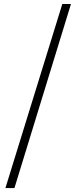

<svg xmlns="http://www.w3.org/2000/svg" viewBox="-20 -792 392 986"><path d="M7.8 173.9 300 -771.6H344.5L54.1 173.9Z"/></svg>

Font: Noto Serif KR
Style: Regular
Weight: 200
Designer: Ryoko NISHIZUKA 西塚涼子 (kana & ideographs); Frank Grießhammer (Latin, Greek & Cyrillic); Wenlong ZHANG 张文龙 (bopomofo); San
Foundry: Adobe
Version: Version 2.001;hotconv 1.1.0;makeotfexe 2.6.0